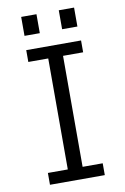

<svg xmlns="http://www.w3.org/2000/svg" viewBox="-95 -928 641 983"><g transform="rotate(-10 225.0 -436.0)"><path d="M83 0V-61.5H186.5V-638.5H83V-700H368V-638.5H263.5V-61.5H368V0ZM87 -872H166.5V-773.5H87ZM282.5 -872H362V-773.5H282.5Z"/></g></svg>

Font: Trispace Condensed Light
Style: Regular
Weight: 300
Width: 3
Designer: Tyler Finck
Foundry: Etcetera Type Company
Version: Version 1.210; ttfautohint (v1.8.3)